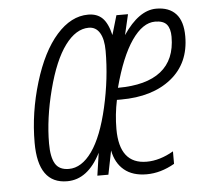

<svg xmlns="http://www.w3.org/2000/svg" viewBox="-45 -586 681 643"><g transform="rotate(-5 296.0 -265.0)"><path d="M155.8 9.8Q58.1 9.8 58.1 -127.9Q58.1 -229 88.6 -329.6Q119.1 -430.2 167.7 -485.1Q216.3 -540 273.9 -540Q303.7 -540 321.5 -522.7Q339.4 -505.4 349.1 -464.8L368.2 -529.8H407.2L391.1 -460.9Q444.3 -540 502.9 -540Q545.9 -540 568.8 -515.1Q591.8 -490.2 591.8 -439.5Q591.8 -349.1 528.3 -298.1Q464.8 -247.1 358.9 -247.1Q355 -247.1 351.1 -247.1H345.2Q335 -198.7 335 -149.9Q335 -32.2 426.8 -32.2Q470.7 -32.2 517.1 -59.1V-17.1Q470.2 9.8 423.1 9.8Q376 9.8 347.7 -13.7Q319.3 -37.1 311 -80.1L294.9 0H257.8L269 -76.2Q225.6 9.8 155.8 9.8ZM495.1 -497.1Q453.6 -497.1 416.5 -443.6Q379.4 -390.1 352.1 -287.1Q447.8 -287.1 496.8 -325.9Q545.9 -364.7 545.9 -441.9Q545.9 -469.2 534.4 -483.2Q522.9 -497.1 495.1 -497.1ZM165 -30.8Q208 -30.8 242.9 -79.8Q277.8 -128.9 299.8 -225.1Q321.8 -321.3 321.8 -414.1Q321.8 -453.6 308.8 -474.9Q295.9 -496.1 272 -496.1Q229 -496.1 192.4 -446.8Q155.8 -397.5 130.9 -301.3Q106 -205.1 106 -121.1Q106 -75.2 119.4 -53Q132.8 -30.8 165 -30.8Z"/></g></svg>

Font: Open Sans Hebrew Condensed Light
Style: Italic
Weight: 300
Width: 3
Italic angle: -12°
Foundry: Ascender Corporation, Yanek Iontef
Version: Version 2.001;PS 002.001;hotconv 1.0.70;makeotf.lib2.5.58329